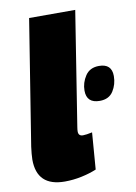

<svg xmlns="http://www.w3.org/2000/svg" viewBox="-85 -796 608 861"><g transform="rotate(-10 219.0 -365.0)"><path d="M109 -740H319L237 -221Q235 -209 235 -201Q235 -180 256 -180Q270 -180 298 -186L285 -19Q254 -6 216 2Q178 10 140 10Q13 10 13 -112Q13 -124 14.5 -139Q16 -154 18 -170ZM297 -376Q297 -412 317.5 -443Q338 -474 380 -474Q438 -474 438 -418Q438 -380 418.5 -349.5Q399 -319 357 -319Q297 -319 297 -376Z"/></g></svg>

Font: Georama Black
Style: Italic
Weight: 900
Italic angle: -9°
Designer: Jean-Baptiste Levee
Foundry: Production Type
Version: Version 1.000